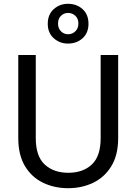

<svg xmlns="http://www.w3.org/2000/svg" viewBox="-20 -982 716 1009"><path d="M76 -693H168V-256Q168 -161 215 -117.5Q262 -74 339 -74Q416 -74 462.5 -117.5Q509 -161 509 -256V-693H601V-257Q601 -167 565 -108.5Q529 -50 469.5 -21.5Q410 7 338 7Q266 7 206.5 -21.5Q147 -50 111.5 -108.5Q76 -167 76 -257ZM445 -857Q445 -809 414 -781Q383 -753 337 -753Q294 -753 262.5 -781Q231 -809 231 -857Q231 -906 262.5 -934Q294 -962 337 -962Q383 -962 414 -934Q445 -906 445 -857ZM392 -858Q392 -884 376 -899Q360 -914 338 -914Q316 -914 300.5 -899Q285 -884 285 -858Q285 -833 300.5 -817.5Q316 -802 338 -802Q360 -802 376 -817.5Q392 -833 392 -858Z"/></svg>

Font: Parkinsans
Style: Regular
Weight: 400
Designer: Red Stone, Indian Type Foundry
Foundry: Indian Type Foundry
Version: Version 1.000